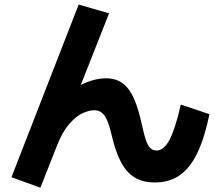

<svg xmlns="http://www.w3.org/2000/svg" viewBox="-20 -789 978 857"><path d="M31.2 2 331.1 -768.6 466.8 -729.5 340.8 -410.2Q400.9 -439.5 453.1 -439.5Q498 -439.5 528.3 -416.5Q558.6 -393.6 578.9 -346.9Q599.1 -300.3 615.2 -223.6Q624 -184.6 631.6 -162.4Q639.2 -140.1 650.4 -128.7Q661.6 -117.2 678.7 -117.2Q711.4 -117.2 736.8 -165.3Q762.2 -213.4 787.1 -322.3L915 -279.3Q892.6 -171.4 860.1 -104.7Q827.6 -38.1 781.5 -6.3Q735.4 25.4 670.9 25.4Q617.2 25.4 580.6 2.7Q543.9 -20 519.8 -65.9Q495.6 -111.8 478.5 -185.5Q468.8 -226.6 459 -250Q449.2 -273.4 435.3 -285.2Q421.4 -296.9 400.4 -296.9Q377.4 -296.9 348.6 -283.7Q319.8 -270.5 289.3 -235.8Q258.8 -201.2 235.4 -141.6L160.2 48.8Z"/></svg>

Font: Pretendard ExtraBold
Style: Regular
Weight: 800
Designer: Base glyphs from Inter by Rasmus Andersson; Hangeul glyphs from Noto Sans CJK(Source Han Sans) by Jang Soo-young and Kan
Foundry: Kil Hyung-jin
Version: Version 1.309